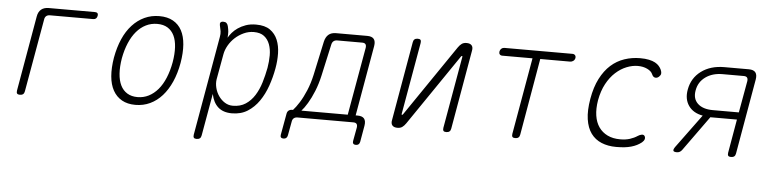

<svg xmlns="http://www.w3.org/2000/svg" viewBox="-45 -789 4890 1209"><g transform="rotate(5 2400.0 -185.0)"><path d="M88 10Q75 10 70.5 4Q66 -2 68 -15L151 -490Q156 -520 174 -535Q192 -550 222 -550H514Q525 -550 530 -544.5Q535 -539 533 -528Q531 -517 524.5 -511Q518 -505 507 -505H234Q219 -505 210 -497.5Q201 -490 199 -475L118 -15Q116 -2 108.5 4Q101 10 88 10Z M818 10Q768 10 732.5 -10Q697 -30 676.5 -67Q656 -104 651.5 -156.5Q647 -209 658 -275Q670 -341 693 -393.5Q716 -446 750 -483Q784 -520 827 -540Q870 -560 921 -560Q972 -560 1007.5 -540Q1043 -520 1062.5 -483.5Q1082 -447 1086 -395Q1090 -343 1079 -278Q1067 -211 1043.5 -158Q1020 -105 986.5 -67.5Q953 -30 910.5 -10Q868 10 818 10ZM827 -40Q865 -40 897.5 -56.5Q930 -73 956 -103.5Q982 -134 1000.5 -178.5Q1019 -223 1029 -278Q1038 -331 1035.5 -374Q1033 -417 1018.5 -447Q1004 -477 977.5 -493.5Q951 -510 912 -510Q873 -510 840 -493.5Q807 -477 781 -446.5Q755 -416 736.5 -372.5Q718 -329 708 -275Q699 -221 702 -177.5Q705 -134 720 -103.5Q735 -73 762 -56.5Q789 -40 827 -40Z M1360 -462Q1368 -477 1382.5 -494Q1397 -511 1418 -525.5Q1439 -540 1467 -550Q1495 -560 1532 -560Q1588 -560 1620.5 -537Q1653 -514 1668.5 -476.5Q1684 -439 1685 -391.5Q1686 -344 1677 -295Q1667 -239 1648 -184.5Q1629 -130 1599 -86.5Q1569 -43 1527 -16.5Q1485 10 1428 10Q1373 10 1341 -18.5Q1309 -47 1298 -101L1251 165Q1249 178 1241.5 184Q1234 190 1221 190Q1208 190 1203.5 184Q1199 178 1201 165L1311 -462Q1315 -483 1312.5 -499Q1310 -515 1305 -535Q1302 -547 1307 -553.5Q1312 -560 1325 -560Q1338 -560 1345 -553.5Q1352 -547 1355 -535Q1360 -514 1361 -500.5Q1362 -487 1360 -462ZM1522 -512Q1489 -512 1458.5 -498Q1428 -484 1404 -462Q1380 -440 1364 -412Q1348 -384 1343 -356L1314 -195Q1310 -169 1317 -141Q1324 -113 1340 -90Q1356 -67 1379 -52.5Q1402 -38 1430 -38Q1477 -38 1510.5 -60Q1544 -82 1567 -118.5Q1590 -155 1604 -201Q1618 -247 1627 -295Q1634 -336 1634 -374.5Q1634 -413 1622.5 -444Q1611 -475 1587 -493.5Q1563 -512 1522 -512Z M1766 140Q1755 140 1750 134.5Q1745 129 1747 118L1771 -15Q1773 -30 1782 -37.5Q1791 -45 1806 -45H1810Q1827 -63 1848.5 -97Q1870 -131 1889 -176.5Q1908 -222 1920 -276L1966 -490Q1973 -520 1990.5 -535Q2008 -550 2038 -550H2235Q2265 -550 2277 -535Q2289 -520 2284 -490L2206 -45H2218Q2248 -45 2260 -30Q2272 -15 2267 15L2249 118Q2247 129 2240.5 134.5Q2234 140 2223 140Q2212 140 2207 134Q2202 128 2204 117L2220 30Q2222 15 2216 7.5Q2210 0 2195 0H1843Q1828 0 1819 7.5Q1810 15 1808 30L1792 117Q1790 128 1783.5 134Q1777 140 1766 140ZM2232 -475Q2234 -490 2228 -497.5Q2222 -505 2207 -505H2050Q2035 -505 2026 -497.5Q2017 -490 2014 -475L1970 -276Q1958 -222 1939.5 -176.5Q1921 -131 1900.5 -97Q1880 -63 1863 -45H2156Z M2437 -37 2524 -535Q2526 -548 2533.5 -554Q2541 -560 2554 -560Q2567 -560 2571.5 -554Q2576 -548 2574 -535L2494 -80Q2493 -77 2494 -75.5Q2495 -74 2497 -74Q2499 -74 2500.5 -75.5Q2502 -77 2504 -80L2809 -527Q2820 -543 2832 -551.5Q2844 -560 2862 -560Q2885 -560 2895 -548Q2905 -536 2900 -513L2813 -15Q2811 -2 2803.5 4Q2796 10 2783 10Q2770 10 2765.5 4Q2761 -2 2763 -15L2843 -470Q2844 -473 2843 -474.5Q2842 -476 2840 -476Q2838 -476 2836.5 -474.5Q2835 -473 2833 -470L2528 -23Q2517 -7 2505 1.5Q2493 10 2475 10Q2452 10 2442 -2Q2432 -14 2437 -37Z M3284 -500H3093Q3082 -500 3076.5 -507Q3071 -514 3073 -525Q3075 -536 3083 -543Q3091 -550 3102 -550H3532Q3543 -550 3549 -543Q3555 -536 3553 -525Q3551 -514 3542 -507Q3533 -500 3522 -500H3333L3249 -15Q3247 -2 3239.5 4Q3232 10 3219 10Q3206 10 3201.5 4Q3197 -2 3199 -15Z M3669 -278Q3682 -353 3709.5 -406.5Q3737 -460 3775 -494Q3813 -528 3860.5 -544Q3908 -560 3960 -560Q3992 -560 4015.5 -555Q4039 -550 4054.5 -541.5Q4070 -533 4079.5 -522Q4089 -511 4094 -500Q4104 -477 4096.5 -465Q4089 -453 4078 -448Q4067 -444 4058 -448Q4049 -452 4043 -466Q4035 -485 4009 -497.5Q3983 -510 3949 -510Q3915 -510 3878.5 -495.5Q3842 -481 3809.5 -451.5Q3777 -422 3753 -377.5Q3729 -333 3718 -273Q3709 -219 3715.5 -176Q3722 -133 3743 -103Q3764 -73 3798 -56.5Q3832 -40 3878 -40Q3913 -40 3939.5 -48.5Q3966 -57 3987 -71Q3999 -79 4011 -81Q4023 -83 4029 -75Q4032 -71 4033 -65.5Q4034 -60 4032.5 -54.5Q4031 -49 4027 -43.5Q4023 -38 4017 -33Q4003 -22 3987 -14Q3971 -6 3951.5 -0.5Q3932 5 3909 7.5Q3886 10 3857 10Q3805 10 3764 -7Q3723 -24 3697.5 -59Q3672 -94 3664 -148.5Q3656 -203 3669 -278Z M4241 10Q4221 10 4218.5 2Q4216 -6 4228 -23L4383 -234Q4322 -245 4293 -287Q4264 -329 4275 -389Q4288 -463 4346.5 -506.5Q4405 -550 4493 -550H4647Q4677 -550 4689 -535Q4701 -520 4696 -490L4613 -15Q4611 -2 4603.5 4Q4596 10 4583 10Q4570 10 4565.5 4Q4561 -2 4563 -15L4600 -228H4432L4273 -7Q4267 1 4259 5.5Q4251 10 4241 10ZM4644 -475Q4646 -490 4640 -497.5Q4634 -505 4619 -505H4485Q4421 -505 4377.5 -473.5Q4334 -442 4325 -389Q4315 -336 4347.5 -305Q4380 -274 4444 -274H4608Z"/></g></svg>

Font: Maple Mono Thin
Style: Italic
Weight: 250
Italic angle: -10°
Monospace: yes
Designer: subframe7536
Version: Version 7.000